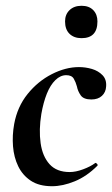

<svg xmlns="http://www.w3.org/2000/svg" viewBox="-20 -631 387 664"><path d="M160 13Q115 13 86.5 -6Q58 -25 43 -56Q28 -87 25 -125Q22 -163 29 -202Q40 -262 75.5 -306Q111 -350 159 -374.5Q207 -399 253 -399Q276 -399 298 -392.5Q320 -386 334.5 -371Q349 -356 347 -332Q346 -312 332.5 -299.5Q319 -287 296 -287Q269 -287 259 -301.5Q249 -316 246 -332Q242 -347 235 -359Q228 -371 209 -371Q189 -371 171.5 -354Q154 -337 142 -307Q130 -277 123 -237Q114 -182 120.5 -136Q127 -90 151.5 -63Q176 -36 221 -36Q242 -36 267.5 -45.5Q293 -55 309 -67Q311 -69 315 -65Q319 -61 317 -58Q280 -21 238.5 -4Q197 13 160 13ZM262 -499Q236 -499 220.5 -514Q205 -529 205 -557Q205 -581 220.5 -596Q236 -611 262 -611Q288 -611 302.5 -596Q317 -581 317 -557Q317 -499 262 -499Z"/></svg>

Font: Cormorant
Style: Bold Italic
Weight: 700
Italic angle: -10°
Designer: Christian Thalmann (Catharsis Fonts)
Foundry: Catharsis Fonts
Version: Version 4.000